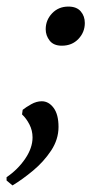

<svg xmlns="http://www.w3.org/2000/svg" viewBox="-39 -407 287 584"><path d="M30 -73Q40 -81 56 -90Q72 -99 88 -99Q109 -99 124 -79Q139 -59 139 -21Q139 17 116.5 51Q94 85 61.5 112Q29 139 -1 157L-19 142V132Q15 109 37.5 76Q60 43 60 11Q60 -10 50.5 -28.5Q41 -47 28 -59ZM149 -268Q124 -268 112 -283.5Q100 -299 100 -318Q100 -346 119.5 -366.5Q139 -387 169 -387Q194 -387 206.5 -372.5Q219 -358 219 -337Q219 -309 199.5 -288.5Q180 -268 149 -268Z"/></svg>

Font: Alegreya
Style: Italic
Weight: 400
Italic angle: -7°
Designer: Juan Pablo del Peral
Foundry: Huerta Tipografica
Version: Version 2.009